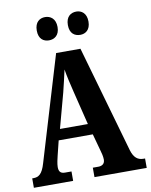

<svg xmlns="http://www.w3.org/2000/svg" viewBox="-98 -993 837 1064"><g transform="rotate(-10 320.0 -460.5)"><path d="M406 -790C434 -790 463 -807 463 -855C463 -903 434 -921 406 -921C375 -921 347 -903 347 -855C347 -807 375 -790 406 -790ZM230 -790C259 -790 289 -807 289 -855C289 -903 259 -921 230 -921C200 -921 172 -903 172 -855C172 -807 200 -790 230 -790ZM5 0H226V-53H189C163 -53 155 -67 155 -90C155 -109 162 -138 166 -154L186 -235H378L404 -140C408 -127 414 -104 414 -87C414 -62 397 -53 377 -53H346V0H640V-53H631C600 -53 578 -69 565 -112L393 -714H256L79 -125C62 -66 41 -53 12 -53H5ZM204 -296 257 -492C267 -532 277 -575 286 -616C293 -574 303 -532 314 -487L361 -296Z"/></g></svg>

Font: Noto Serif Lao ExtraCondensed ExtraBold
Style: Regular
Weight: 800
Width: 2
Designer: Monotype Design Team
Foundry: Monotype Imaging Inc.
Version: Version 2.003